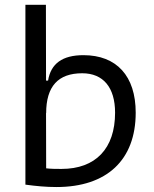

<svg xmlns="http://www.w3.org/2000/svg" viewBox="-20 -752 626 782"><path d="M210 9.8C415.5 9.8 532.7 -100.6 532.7 -293C532.7 -442.4 455.1 -527.3 319.8 -527.3C234.4 -527.3 187 -493.2 175.8 -423.8H167.5L167 -732.4H83.5V0C126.5 5.9 167.5 9.8 210 9.8ZM167.5 -292.5 168 -291C168 -400.4 216.8 -453.6 314.9 -453.6C400.4 -453.6 448.7 -396 448.7 -293C448.7 -147 369.6 -64 230.5 -64C210 -64 188.5 -64 168 -66.4Z"/></svg>

Font: Cascadia Mono PL SemiLight
Style: Regular
Weight: 350
Monospace: yes
Designer: Aaron Bell
Foundry: Saja Typeworks
Version: Version 2404.023